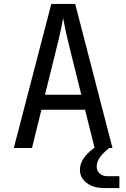

<svg xmlns="http://www.w3.org/2000/svg" viewBox="-20 -750 640 973"><path d="M50 0 240 -730H361L550 0H533Q500 27 485 49.5Q470 72 470 93Q470 115 485 129Q500 143 525 143H585V203H507Q452 203 418.5 176.5Q385 150 385 110Q385 83 401.5 56Q418 29 459 -2L411 -194H190L142 0ZM208 -270H392L336 -495Q320 -559 311 -602Q302 -645 300 -658Q298 -645 289 -602Q280 -559 264 -496Z"/></svg>

Font: JetBrainsMonoNL NF
Style: Regular
Weight: 400
Designer: Philipp Nurullin, Konstantin Bulenkov
Foundry: JetBrains
Version: Version 2.304; ttfautohint (v1.8.4.7-5d5b);Nerd Fonts 3.2.1